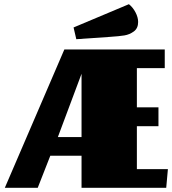

<svg xmlns="http://www.w3.org/2000/svg" viewBox="-20 -896 821 916"><path d="M3 0ZM766 -660V-571H633V-384H736V-294H633V-89H781L773 0H369V-153H220L160 0H3L287 -660ZM369 -544 256 -242H369ZM595 -876Q614 -861 626.5 -837Q639 -813 639 -791Q639 -761 618.5 -746Q598 -731 573.5 -727Q549 -723 503 -720L344 -709L331 -765Z"/></svg>

Font: Sansita Black
Style: Regular
Weight: 900
Designer: Pablo Cosgaya
Foundry: Omnibus-Type
Version: Version 1.006; ttfautohint (v1.5)